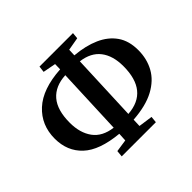

<svg xmlns="http://www.w3.org/2000/svg" viewBox="-170 -949 1184 1184"><g transform="rotate(-45 422.5 -357.0)"><path d="M271 18 275 -24 356 -36 359 -91Q201 -106 128.5 -174Q56 -242 56 -351Q56 -469 138 -544.5Q220 -620 382 -630L383 -675L299 -691L304 -732H596L592 -691L507 -676L505 -629Q597 -621 664.5 -591Q732 -561 769.5 -507.5Q807 -454 807 -373Q807 -297 773.5 -236Q740 -175 668.5 -136.5Q597 -98 483 -90L481 -37L573 -24L569 18ZM361 -142 379 -582Q287 -577 239 -521Q191 -465 191 -355Q191 -266 232.5 -209.5Q274 -153 361 -142ZM485 -138Q672 -151 672 -368Q672 -459 630 -513.5Q588 -568 503 -579Z"/></g></svg>

Font: Literata 36pt SemiBold
Style: Italic
Weight: 600
Italic angle: -2°
Designer: Latin by Veronika Burian and Jose Scaglione. Greek by Irene Vlachou. Cyrillic by Vera Evstafieva
Foundry: TypeTogether
Version: Version 3.002